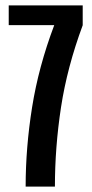

<svg xmlns="http://www.w3.org/2000/svg" viewBox="-20 -695 341 715"><path d="M75.5 0Q75.5 -145 99.5 -295.5Q123.5 -446 181.5 -600L182 -601.5H12.5V-675H288V-601Q230 -444.5 207.2 -295.5Q184.5 -146.5 184.5 0Z"/></svg>

Font: Anybody Condensed Medium
Style: Regular
Weight: 500
Width: 3
Designer: Tyler Finck
Foundry: Etcetera Type Company
Version: Version 1.010; ttfautohint (v1.8.3) -l 8 -r 50 -G 200 -x 14 